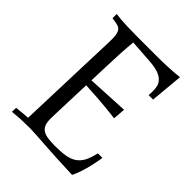

<svg xmlns="http://www.w3.org/2000/svg" viewBox="-196 -790 910 910"><g transform="rotate(45 259.0 -334.5)"><path d="M394 -320.8Q364.7 -324.7 334.7 -327.6Q304.7 -330.6 277.3 -332.5Q250 -334.5 227.3 -335.7Q204.6 -336.9 189.9 -337.9Q188 -279.3 186 -231Q185.1 -210.4 184.6 -189.9Q184.1 -169.4 183.3 -152.1Q182.6 -134.8 182.4 -122.6Q182.1 -110.4 182.1 -106Q182.1 -80.6 189 -65.4Q195.8 -50.3 209.7 -42.5Q223.6 -34.7 244.1 -32.2Q264.6 -29.8 292 -29.8Q331.1 -29.8 358.6 -34.7Q386.2 -39.6 405.5 -52.7Q424.8 -65.9 437 -89.1Q449.2 -112.3 457 -148.9H487.8Q485.8 -135.7 481.9 -115.7Q478 -95.7 472.4 -73.5Q466.8 -51.3 459.2 -29.3Q451.7 -7.3 442.9 9.8Q391.1 8.3 344 5.6Q296.9 2.9 258.1 0.5Q219.2 -2 190.4 -3.9Q161.6 -5.9 147 -5.9Q122.1 -5.9 94.2 -4.9Q66.4 -3.9 29.8 0L30.8 -27.8Q43.5 -28.8 53.2 -29.8Q63 -30.8 71.3 -31.7Q79.6 -32.7 87.4 -33.2Q95.2 -33.7 104 -34.2Q108.9 -177.2 112.8 -293Q114.3 -342.3 116 -390.4Q117.7 -438.5 119.1 -477.5Q120.6 -516.6 121.3 -543Q122.1 -569.3 122.1 -575.2Q122.1 -597.2 119.4 -610.6Q116.7 -624 110.8 -631.6Q105 -639.2 95.7 -642.6Q86.4 -646 73.2 -647.9L53.2 -650.9V-679.2Q66.9 -677.2 87.9 -675.3Q106 -673.8 133.3 -672.9Q160.6 -671.9 200.2 -671.9H317.9Q337.4 -671.9 356 -672.1Q374.5 -672.4 393.6 -673.1Q412.6 -673.8 433.1 -675.3Q453.6 -676.8 477.1 -679.2L461.9 -514.2H432.1Q432.6 -523.9 432.9 -529.5Q433.1 -535.2 433.1 -538.3Q433.1 -541.5 433.1 -542.7Q433.1 -543.9 433.1 -544.9Q433.1 -561 429 -575.7Q424.8 -590.3 412.8 -601.8Q400.9 -613.3 379.6 -620.8Q358.4 -628.4 324.2 -630.9L204.1 -639.2Q200.2 -599.1 198 -557.9Q195.8 -516.6 194.8 -481.9L190.9 -372.1L398.9 -382.8Z"/></g></svg>

Font: Simonetta
Style: Regular
Weight: 400
Version: Version 1.004